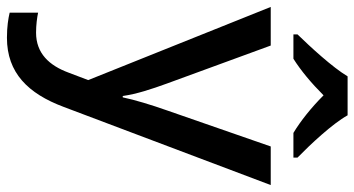

<svg xmlns="http://www.w3.org/2000/svg" viewBox="-260 -546 1046 567"><g transform="rotate(90 263.5 -263.0)"><path d="M321 -766H206C179 -721 119 -656 82 -618V-606H154C189 -628 226 -659 262 -695C298 -659 338 -627 373 -606H446V-618C408 -655 346 -721 321 -766ZM1 -539 217 0 195 58C174 115 138 154 77 154C54 154 32 151 18 148V232C35 236 59 240 92 240C196 240 257 177 296 73L527 -539H413L307 -234C290 -186 275 -136 268 -102H264C258 -144 244 -186 227 -233L115 -539Z"/></g></svg>

Font: Noto Sans Hanifi Rohingya Medium
Style: Regular
Weight: 500
Designer: Monotype Design Team and DaltonMaag
Foundry: Google LLC
Version: Version 2.102